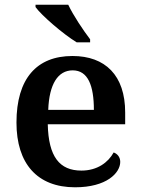

<svg xmlns="http://www.w3.org/2000/svg" viewBox="-20 -786 598 816"><path d="M306 -606H363V-619C334 -657 291 -721 270 -766H131V-756C156 -721 247 -642 306 -606ZM299 10C433 10 491 -51 491 -98C491 -119 478 -133 463 -138C440 -96 394 -61 326 -61C233 -61 186 -120 183 -258H512V-308C512 -466 427 -548 288 -548C136 -548 50 -452 50 -265C50 -91 138 10 299 10ZM379 -319H185C189 -428 226 -487 289 -487C354 -487 379 -422 379 -319Z"/></svg>

Font: Noto Serif Ethiopic SemiBold
Style: Regular
Weight: 600
Designer: Monotype Design Team
Foundry: Monotype Imaging Inc.
Version: Version 2.102